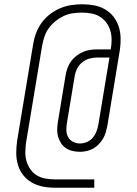

<svg xmlns="http://www.w3.org/2000/svg" viewBox="-20 -789 640 898"><path d="M236 89Q207 89 179.5 83.5Q152 78 128.5 64.5Q105 51 88.5 30Q72 9 64 -17.5Q56 -44 56 -72.5Q56 -101 60 -130L135 -582Q139 -608 148.5 -633.5Q158 -659 174 -681.5Q190 -704 212.5 -721.5Q235 -739 260.5 -750Q286 -761 312.5 -765Q339 -769 365 -769Q393 -769 420 -764Q447 -759 470 -746Q493 -733 509.5 -712.5Q526 -692 534.5 -667Q543 -642 544 -614Q545 -586 541 -558L482 -200Q479 -185 474.5 -169.5Q470 -154 461.5 -140Q453 -126 441.5 -114Q430 -102 415.5 -94Q401 -86 385 -82.5Q369 -79 354 -79Q336 -79 319 -83Q302 -87 288 -96.5Q274 -106 265 -120Q256 -134 251.5 -150.5Q247 -167 247.5 -184.5Q248 -202 251 -220L287 -438Q290 -455 296 -471.5Q302 -488 312.5 -502.5Q323 -517 337.5 -528Q352 -539 368 -546Q384 -553 401 -555.5Q418 -558 435 -558H498Q502 -581 502 -603Q502 -625 496 -645.5Q490 -666 477.5 -683Q465 -700 447 -711Q429 -722 407.5 -726Q386 -730 364 -730Q364 -730 364 -730Q364 -730 364 -730Q342 -730 320.5 -727Q299 -724 278.5 -714.5Q258 -705 240 -690.5Q222 -676 208.5 -657.5Q195 -639 188 -618Q181 -597 177 -575L102 -123Q99 -101 98.5 -78.5Q98 -56 104 -35.5Q110 -15 122 2.5Q134 20 152 31Q170 42 192 46Q214 50 236 50H421V89ZM354 -118Q371 -118 387 -125Q403 -132 414 -145Q425 -158 431 -174Q437 -190 440 -206L492 -520H435Q417 -520 398.5 -515Q380 -510 364.5 -497.5Q349 -485 340.5 -467.5Q332 -450 329 -431L293 -214Q290 -196 290.5 -179Q291 -162 299 -147.5Q307 -133 322 -125.5Q337 -118 354 -118Z"/></svg>

Font: Iosevka Curly XLtEx
Style: Italic
Weight: 200
Width: 7
Italic angle: -9°
Monospace: yes
Designer: Belleve Invis
Foundry: Belleve Invis
Version: Version 11.1.0; ttfautohint (v1.8.3)